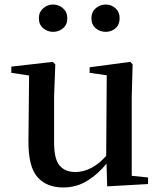

<svg xmlns="http://www.w3.org/2000/svg" viewBox="-20 -808 707 844"><path d="M212.9 -668Q189 -668 169.9 -683.8Q150.9 -699.7 150.9 -728Q150.9 -754.9 169.9 -771.5Q189 -788.1 212.9 -788.1Q238.3 -788.1 257.1 -771.5Q275.9 -754.9 275.9 -728Q275.9 -699.7 257.1 -683.8Q238.3 -668 212.9 -668ZM444.8 -668Q419.4 -668 400.6 -683.8Q381.8 -699.7 381.8 -728Q381.8 -754.9 400.6 -771.5Q419.4 -788.1 444.8 -788.1Q469.7 -788.1 487.8 -771.5Q505.9 -754.9 505.9 -728Q505.9 -699.7 487.8 -683.8Q469.7 -668 444.8 -668ZM451.2 11.2 448.2 -88.9Q411.1 -42.5 363.5 -13.2Q315.9 16.1 257.8 16.1Q185.1 16.1 144.8 -29.3Q104.5 -74.7 105 -187L107.9 -476.1L29.8 -487.8V-515.1L211.9 -536.1L223.1 -524.9L217.8 -384.8V-181.2Q217.8 -108.4 242.2 -80.1Q266.6 -51.8 311 -51.8Q348.6 -51.8 383.3 -70.8Q418 -89.8 446.8 -123L449.2 -477.1L374 -487.8V-512.2L553.2 -536.1L563 -524.9L559.1 -384.8V-35.2L630.9 -27.8V1Z"/></svg>

Font: Source Han Serif TW SemiBold
Style: Regular
Weight: 600
Designer: Ryoko NISHIZUKA Ë•øÂ°öÊ∂ºÂ≠ê (kana & ideographs); Frank Grie√ühammer (Latin, Greek & Cyrillic); Wenlong ZHANG Âº†ÊñáÈæô 
Foundry: Adobe
Version: Version 2.003;hotconv 1.1.1;makeotfexe 2.6.0